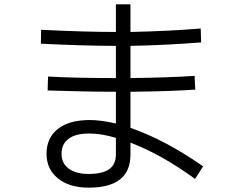

<svg xmlns="http://www.w3.org/2000/svg" viewBox="-20 -824 1096 883"><path d="M877 -1Q726 -112 580 -168V-113Q580 39 388 39Q299 39 246.5 -3.5Q194 -46 194 -117Q194 -189 245.5 -230.5Q297 -272 393 -272Q443 -272 513 -256V-402Q379 -402 199 -408L201 -472Q324 -465 513 -465V-613Q374 -613 168 -623L169 -687Q371 -677 513 -677V-804H580V-677Q763 -681 903 -693L905 -629Q739 -616 580 -613V-465Q754 -467 875 -475L878 -412Q770 -404 580 -402V-236Q741 -180 914 -59ZM513 -190Q446 -210 391 -210Q327 -210 295 -185.5Q263 -161 263 -117Q263 -73 296 -48.5Q329 -24 388 -24Q450 -24 481.5 -45.5Q513 -67 513 -115Z"/></svg>

Font: PlemolJP
Style: Regular
Weight: 400
Monospace: yes
Version: v2.0.4; ttfautohint (v1.8.4.7-5d5b-dirty) -l 6 -r 45 -G 200 